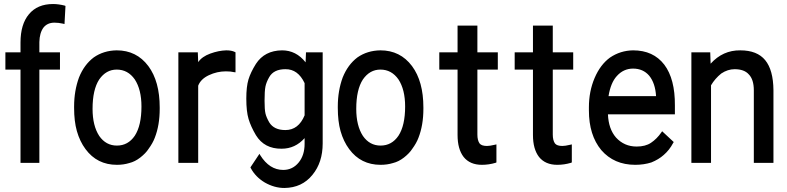

<svg xmlns="http://www.w3.org/2000/svg" viewBox="-20 -810 3913 955"><path d="M175.8 0H82V-463.9H6.8V-549.8H82V-598.6Q82 -689.5 124 -739.3Q166 -790 244.1 -790Q270.5 -790 301.8 -782.2L305.7 -780.3L300.8 -690.4L293 -692.4Q270.5 -697.3 251 -697.3Q215.8 -697.3 196.3 -672.9Q176.8 -646.5 175.8 -600.6V-549.8H278.3V-463.9H175.8Z M623 1Q594.7 9.8 561.5 9.8Q462.9 9.8 405.3 -68.4Q377 -106.4 362.3 -158.2Q348.6 -207 348.6 -273.4V-280.3Q348.6 -358.4 373 -424.8Q398.4 -488.3 446.3 -524.4Q495.1 -558.6 560.5 -559.6Q659.2 -559.6 717.8 -481.4Q774.4 -405.3 774.4 -275.4V-268.6Q774.4 -187.5 750 -125Q740.2 -98.6 718.8 -69.3Q705.1 -47.9 677.7 -26.4Q651.4 -5.9 623 1ZM650.4 -415Q616.2 -463.9 560.5 -463.9Q507.8 -463.9 473.6 -415Q440.4 -364.3 440.4 -268.6Q440.4 -184.6 473.6 -133.8Q506.8 -85.9 561.5 -85.9Q617.2 -85.9 650.4 -134.8Q683.6 -185.5 683.6 -280.3Q683.6 -364.3 650.4 -415Z M1151.4 -450.2 1143.6 -451.2Q1127.9 -455.1 1103.5 -455.1Q1059.6 -455.1 1019 -436Q978.5 -417 965.8 -383.8V0H867.2V-549.8H963.9L965.8 -501Q984.4 -528.3 1025.9 -543.5Q1067.4 -558.6 1105.5 -559.6Q1131.8 -559.6 1147.5 -551.8L1151.4 -549.8Z M1252.9 -137.7Q1227.5 -180.7 1216.3 -218.3Q1205.1 -255.9 1205.1 -319.3Q1205.1 -378.9 1215.8 -414.6Q1226.6 -450.2 1252.9 -492.2Q1295.9 -558.6 1382.8 -559.6Q1453.1 -559.6 1500 -500L1502 -549.8H1585V-96.7Q1585 -2 1534.2 59.6Q1482.4 124 1394.5 125Q1344.7 125 1296.9 97.7Q1251 70.3 1227.5 26.4L1225.6 22.5L1270.5 -44.9L1274.4 -38.1Q1320.3 35.2 1388.7 35.2Q1435.5 35.2 1465.8 -2Q1495.1 -38.1 1495.1 -94.7V-123Q1448.2 -70.3 1380.9 -70.3Q1294.9 -69.3 1252.9 -137.7ZM1319.3 -426.8Q1304.7 -401.4 1300.3 -379.4Q1295.9 -357.4 1295.9 -308.6Q1295.9 -265.6 1300.3 -246.1Q1304.7 -226.6 1319.3 -201.2Q1342.8 -163.1 1399.4 -163.1Q1464.8 -163.1 1495.1 -236.3V-396.5Q1461.9 -466.8 1399.4 -465.8Q1341.8 -465.8 1319.3 -426.8Z M1934.6 1Q1906.2 9.8 1873 9.8Q1774.4 9.8 1716.8 -68.4Q1688.5 -106.4 1673.8 -158.2Q1660.2 -207 1660.2 -273.4V-280.3Q1660.2 -358.4 1684.6 -424.8Q1710 -488.3 1757.8 -524.4Q1806.6 -558.6 1872.1 -559.6Q1970.7 -559.6 2029.3 -481.4Q2085.9 -405.3 2085.9 -275.4V-268.6Q2085.9 -187.5 2061.5 -125Q2051.8 -98.6 2030.3 -69.3Q2016.6 -47.9 1989.3 -26.4Q1962.9 -5.9 1934.6 1ZM1961.9 -415Q1927.7 -463.9 1872.1 -463.9Q1819.3 -463.9 1785.2 -415Q1752 -364.3 1752 -268.6Q1752 -184.6 1785.2 -133.8Q1818.4 -85.9 1873 -85.9Q1928.7 -85.9 1961.9 -134.8Q1995.1 -185.5 1995.1 -280.3Q1995.1 -364.3 1961.9 -415Z M2255.9 -682.6H2354.5V-549.8H2456.1V-463.9H2354.5V-140.6Q2354.5 -112.3 2365.2 -96.7Q2375 -84 2402.3 -84Q2416 -84 2440.4 -89.8L2449.2 -91.8V-2L2444.3 0Q2411.1 9.8 2377 9.8Q2317.4 9.8 2286.1 -29.3Q2255.9 -68.4 2255.9 -138.7V-463.9H2165V-549.8H2255.9Z M2630.9 -682.6H2729.5V-549.8H2831.1V-463.9H2729.5V-140.6Q2729.5 -112.3 2740.2 -96.7Q2750 -84 2777.3 -84Q2791 -84 2815.4 -89.8L2824.2 -91.8V-2L2819.3 0Q2786.1 9.8 2752 9.8Q2692.4 9.8 2661.1 -29.3Q2630.9 -68.4 2630.9 -138.7V-463.9H2540V-549.8H2630.9Z M3219.7 -2Q3182.6 9.8 3139.6 9.8Q3034.2 9.8 2970.7 -63.5Q2909.2 -137.7 2909.2 -260.7V-276.4Q2909.2 -355.5 2937.5 -421.9Q2965.8 -488.3 3013.7 -523.4Q3065.4 -558.6 3128.9 -559.6Q3229.5 -559.6 3284.2 -488.3Q3337.9 -417 3336.9 -285.2V-241.2H3003.9Q3006.8 -168.9 3043.9 -126Q3085 -81.1 3146.5 -81.1Q3190.4 -81.1 3217.8 -99.6Q3247.1 -119.1 3269.5 -151.4L3273.4 -157.2L3331.1 -103.5L3328.1 -98.6Q3309.6 -63.5 3281.2 -39.1Q3255.9 -16.6 3219.7 -2ZM3209 -433.6Q3178.7 -468.8 3128.9 -468.8Q3081.1 -468.8 3047.9 -431.6Q3017.6 -398.4 3006.8 -332H3243.2Q3239.3 -396.5 3209 -433.6Z M3418.9 -549.8H3512.7L3514.6 -493.2Q3575.2 -560.5 3662.1 -559.6Q3746.1 -559.6 3786.1 -510.7Q3826.2 -461.9 3827.1 -361.3V0H3729.5V-360.4Q3729.5 -415 3704.1 -440.4Q3681.6 -465.8 3633.8 -465.8Q3599.6 -465.8 3567.4 -444.3Q3536.1 -418.9 3516.6 -385.7V0H3418.9Z"/></svg>

Font: RobotoJAA
Style: Medium
Weight: 500
Version: Version 2.05; 2016-11-05